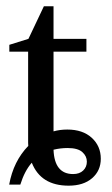

<svg xmlns="http://www.w3.org/2000/svg" viewBox="-20 -583 357 613"><path d="M150.9 -163.6Q171.4 -169.4 194.8 -169.4Q244.1 -169.4 272.9 -143.1Q301.8 -116.7 301.8 -76.2Q301.8 -38.1 274.2 -14.2Q246.6 9.8 199.2 9.8Q110.4 9.8 81.5 -63.5Q58.6 -37.6 44.9 6.3H9.3Q22.9 -68.4 70.3 -117.2L69.8 -127V-418H9.8V-439.9L70.8 -459L120.1 -563H150.9V-459H255.9V-418H150.9ZM257.3 -66.9Q257.3 -84.5 242.9 -97.4Q228.5 -110.4 195.8 -110.4Q173.3 -110.4 150.9 -105Q153.8 -27.3 213.4 -27.3Q233.9 -27.3 245.6 -38.6Q257.3 -49.8 257.3 -66.9Z"/></svg>

Font: Tinos
Style: Regular
Weight: 400
Designer: Steve Matteson
Foundry: Monotype Imaging Inc.
Version: Version 1.23